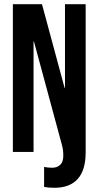

<svg xmlns="http://www.w3.org/2000/svg" viewBox="-20 -720 467 910"><path d="M189 166V71Q205 75 228 75Q250 75 265 61.5Q280 48 280 18Q280 1 278 -12Q276 -25 270 -46L141 -523H139V0H41V-700H179L286 -304H288V-700H386V2Q386 86 348.5 128Q311 170 238 170Q210 170 189 166Z"/></svg>

Font: kids-team
Style: team
Weight: 400
Designer: Ryoichi Tsunekawa, Thomas Gollenia, Laura Emeder
Foundry: Ryoichi Tsunekawa, Thomas Gollenia, Laura Emeder
Version: Version 2.000